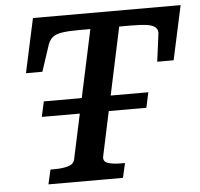

<svg xmlns="http://www.w3.org/2000/svg" viewBox="-51 -763 851 816"><g transform="rotate(-5 374.5 -355.0)"><path d="M134 -353H580L566 -288H120ZM241 -97 358 -642H309Q265 -642 238 -638Q211 -634 197.5 -623Q184 -612 177 -594L139 -479H69L119 -710H749L699 -479H629L644 -594Q647 -612 636.5 -623Q626 -634 600.5 -638Q575 -642 531 -642H481L365 -98Q361 -76 382.5 -69Q404 -62 437 -62H455L441 0H123L137 -62H154Q188 -62 212.5 -69Q237 -76 241 -97Z"/></g></svg>

Font: Roboto Serif Medium
Style: Italic
Weight: 500
Italic angle: -10°
Designer: Greg Gazdowicz
Foundry: Commercial Type
Version: Version 1.008